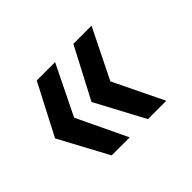

<svg xmlns="http://www.w3.org/2000/svg" viewBox="-94 -670 788 788"><g transform="rotate(-45 300.0 -275.5)"><path d="M173.5 -58 58.5 -271.5 173.5 -493H280L174 -276.5L278 -58ZM384 -58 270 -271.5 386 -493H491.5L384.5 -276.5L490.5 -58Z"/></g></svg>

Font: JuliaMono SemiBold
Style: Regular
Weight: 600
Monospace: yes
Designer: cormullion
Foundry: corm
Version: Version 0.055; ttfautohint (v1.8.4)